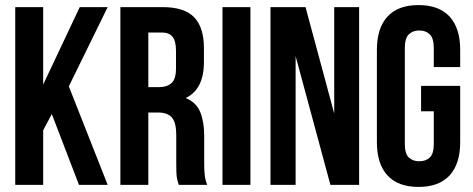

<svg xmlns="http://www.w3.org/2000/svg" viewBox="-20 -728 1863 756"><path d="M184 -279 150 -215V0H40V-700H150V-395L294 -700H404L251 -388L404 0H291Z M684 0Q682 -7 680 -13Q678 -19 676.5 -28Q675 -37 674.5 -51Q674 -65 674 -86V-196Q674 -245 657 -265Q640 -285 602 -285H564V0H454V-700H620Q706 -700 744.5 -660Q783 -620 783 -539V-484Q783 -376 711 -342Q753 -325 768.5 -286.5Q784 -248 784 -193V-85Q784 -59 786 -39.5Q788 -20 796 0ZM564 -600V-385H607Q638 -385 655.5 -401Q673 -417 673 -459V-528Q673 -566 659.5 -583Q646 -600 617 -600Z M856 -700H966V0H856Z M1144 -507V0H1045V-700H1183L1296 -281V-700H1394V0H1281Z M1638 -390H1792V-168Q1792 -83 1750.5 -37.5Q1709 8 1628 8Q1547 8 1505.5 -37.5Q1464 -83 1464 -168V-532Q1464 -617 1505.5 -662.5Q1547 -708 1628 -708Q1709 -708 1750.5 -662.5Q1792 -617 1792 -532V-464H1688V-539Q1688 -577 1672.5 -592.5Q1657 -608 1631 -608Q1605 -608 1589.5 -592.5Q1574 -577 1574 -539V-161Q1574 -123 1589.5 -108Q1605 -93 1631 -93Q1657 -93 1672.5 -108Q1688 -123 1688 -161V-290H1638Z"/></svg>

Font: BebasNeueW01-Regular
Style: Regular
Weight: 400
Designer: Ryoichi Tsunekawa
Foundry: Ryoichi Tsunekawa
Version: Version 1.30